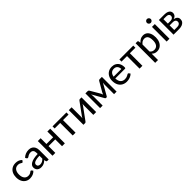

<svg xmlns="http://www.w3.org/2000/svg" viewBox="483 -2632 4703 4703"><g transform="rotate(-45 2834.5 -281.0)"><path d="M264.5 7Q201.5 7 150.5 -23.8Q99.5 -54.5 69.5 -113Q39.5 -171.5 39.5 -254.5Q39.5 -330 67.2 -389Q95 -448 149 -482Q203 -516 280.5 -516Q384.5 -516 450 -448.5L424 -413.5Q420 -408 415.5 -404.5Q411 -401 403.5 -401Q398 -401 391.8 -404.2Q385.5 -407.5 378 -412.5Q364.5 -421.5 343 -431Q321.5 -440.5 286.5 -440.5Q214.5 -440.5 177 -390.5Q139.5 -340.5 139.5 -254.5Q139.5 -165.5 178.2 -117Q217 -68.5 282 -68.5Q309.5 -68.5 328.2 -74.2Q347 -80 360 -88Q373 -96 382 -103.5Q389.5 -109.5 396 -113.5Q402.5 -117.5 409.5 -117.5Q421 -117.5 427.5 -108.5L455.5 -72.5Q419.5 -30.5 369.5 -11.8Q319.5 7 264.5 7Z M653 8Q613 8 580.2 -6.8Q547.5 -21.5 528.2 -51.8Q509 -82 509 -127.5Q509 -193 578 -235Q656 -282.5 820 -287V-324Q820 -439 723.5 -439Q697 -439 677.8 -433.5Q658.5 -428 644.2 -420Q630 -412 619 -404.5Q608 -397 599 -392.2Q590 -387.5 580.5 -387.5Q562.5 -387.5 551.5 -405.5L534 -437Q615.5 -517.5 735.5 -517.5Q793.5 -517.5 833.5 -493Q873.5 -468.5 894.5 -425Q915.5 -381.5 915.5 -324V0H872Q857.5 0 849.8 -4.8Q842 -9.5 838 -22.5L827.5 -67.5Q789.5 -31.5 749.8 -11.8Q710 8 653 8ZM682.5 -60Q727 -60 759.2 -77.5Q791.5 -95 820 -125.5V-226Q741 -223 693 -211Q645 -199 623.8 -179Q602.5 -159 602.5 -132.5Q602.5 -94.5 625.8 -77.2Q649 -60 682.5 -60Z M1474.5 0H1376.5V-234.5H1144V0H1046V-508H1144V-308H1376.5V-508H1474.5Z M1845 0H1747V-434.5H1555.5V-508H2036.5V-434.5H1845Z M2177 0.5H2118V-507.5H2216V-174.5Q2216 -154.5 2212.5 -128.5Q2221.5 -149 2231.5 -164Q2243 -178 2349.5 -326L2464.5 -483.5Q2480 -508 2500 -508H2559V0H2461V-333Q2461 -353.5 2465 -379.5Q2455.5 -357.5 2445.5 -344Q2439.5 -335 2361 -227.5L2212.5 -24Q2197 0.5 2177 0.5Z M3267 0H3179V-324Q3179 -353.5 3185.5 -391.5L3016 -91Q3007 -73 2988 -73H2977.5Q2959 -73 2949 -91L2776.5 -393Q2783.5 -354 2783.5 -324V0H2695.5V-509.5H2774.5Q2799.5 -509.5 2812 -487.5L2960 -235.5Q2973 -211 2982.5 -182.5Q2992.5 -211 3005 -235.5L3151 -487.5Q3163 -509.5 3188 -509.5H3267Z M3619 7Q3549 7 3493.8 -24.2Q3438.5 -55.5 3406.8 -116Q3375 -176.5 3375 -264.5Q3375 -335 3403.8 -392Q3432.5 -449 3486.2 -482.5Q3540 -516 3614 -516Q3676 -516 3724.2 -489.2Q3772.5 -462.5 3800.5 -411.8Q3828.5 -361 3828.5 -288Q3828.5 -265.5 3823.5 -257.8Q3818.5 -250 3805 -250H3472Q3475.5 -158.5 3517 -114Q3558.5 -69.5 3627.5 -69.5Q3656 -69.5 3677.5 -75.2Q3699 -81 3715.5 -88.8Q3732 -96.5 3744 -104Q3753.5 -109.5 3761.2 -113.2Q3769 -117 3775 -117Q3787 -117 3793 -108L3821 -72.5Q3784.5 -31 3729.2 -12Q3674 7 3619 7ZM3740.5 -310Q3740.5 -369 3708 -407Q3675.5 -445 3616 -445Q3555 -445 3519.2 -409.2Q3483.5 -373.5 3474.5 -310Z M4161 0H4063V-434.5H3871.5V-508H4352.5V-434.5H4161Z M4531.5 170H4433.5V-508.5H4492.5Q4513 -508.5 4518 -489L4526.5 -432Q4559 -471 4600.2 -494.2Q4641.5 -517.5 4695.5 -517.5Q4753.5 -517.5 4796.5 -487.8Q4839.5 -458 4863.2 -400Q4887 -342 4887 -258Q4887 -183 4860.5 -123Q4834 -63 4784.8 -28Q4735.5 7 4667.5 7Q4622 7 4589.2 -8Q4556.5 -23 4531.5 -50.5ZM4645.5 -68.5Q4712.5 -68.5 4749.2 -117Q4786 -165.5 4786 -258Q4786 -322.5 4771.5 -362.5Q4757 -402.5 4729.5 -420.8Q4702 -439 4663 -439Q4620.5 -439 4589.2 -420Q4558 -401 4531.5 -366.5V-125Q4555.5 -94 4583.2 -81.2Q4611 -68.5 4645.5 -68.5Z M5098.5 0H5000.5V-508H5098.5ZM5048.5 -598Q5021.5 -598 5001.8 -617.8Q4982 -637.5 4982 -664.5Q4982 -692.5 5001.8 -712.2Q5021.5 -732 5048.5 -732Q5076.5 -732 5096.8 -712.2Q5117 -692.5 5117 -664.5Q5117 -637.5 5096.8 -617.8Q5076.5 -598 5048.5 -598Z M5438 0H5239.5V-508H5429Q5492 -508 5531.8 -491.8Q5571.5 -475.5 5590 -448Q5608.5 -420.5 5608.5 -386.5Q5608.5 -364.5 5600 -340.8Q5591.5 -317 5569.8 -297.2Q5548 -277.5 5509.5 -267Q5566.5 -257 5598 -227Q5629.5 -197 5629.5 -147.5Q5629.5 -98 5603.5 -65.2Q5577.5 -32.5 5534 -16.2Q5490.5 0 5438 0ZM5437.5 -68Q5484.5 -68 5512 -90.5Q5539.5 -113 5539.5 -151Q5539.5 -174 5530 -191.2Q5520.5 -208.5 5498.5 -218.5Q5476.5 -228.5 5438 -228.5H5332.5V-68ZM5426 -290Q5468 -290 5495.2 -313Q5522.5 -336 5522.5 -372.5Q5522.5 -390.5 5513.8 -406.5Q5505 -422.5 5484 -432.8Q5463 -443 5426 -443H5332.5V-290Z"/></g></svg>

Font: Verano Sans Medium
Style: Regular
Weight: 500
Designer: Lukasz Dziedzic with Adam Twardoch and Botio Nikoltchev
Foundry: tyPoland Lukasz Dziedzic
Version: Version 3.001;December 28, 2019;FontCreator 12.0.0.2547 64-b